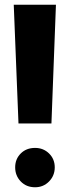

<svg xmlns="http://www.w3.org/2000/svg" viewBox="-20 -770 295 810"><path d="M38 -750H216L197 -249H58ZM128 20Q91 20 67.5 -4.5Q44 -29 44 -64Q44 -99 67.5 -122.5Q91 -146 128 -146Q163 -146 187 -122.5Q211 -99 211 -64Q211 -29 187 -4.5Q163 20 128 20Z"/></svg>

Font: Moderustic
Style: Bold
Weight: 700
Designer: Tural Alisoy
Foundry: TAFT Foundry
Version: Version 2.120